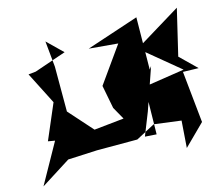

<svg xmlns="http://www.w3.org/2000/svg" viewBox="-98 -726 1104 951"><g transform="rotate(-15 453.5 -250.5)"><path d="M286 -520 123 -464 85 -460 169 -295 92 -115 127 -109 13 95 166 -2 315 -9H522L620 -61L758 -43L748 95L854 -10L827 -274L907 -272L824 -353L880 -589L662 -456L649 -436L833 -284L625 -252L621 -9L562 -13L608 -129L682 -343L671 -328L674 -595L406 -506L554 -493L424 -310L447 -191L483 -127L330 -111L199 -258L221 -231V-463L208 -596Z"/></g></svg>

Font: Asimov Silicon
Style: Regular
Weight: 400
Designer: Google
Version: Version 2.000980; 2014